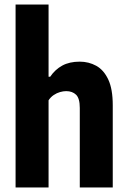

<svg xmlns="http://www.w3.org/2000/svg" viewBox="-20 -828 564 848"><path d="M48.8 0V-808H194.5V-489.2H201.7Q223.2 -521 255.1 -538.4Q286.9 -555.7 332.1 -555.7Q371.8 -555.7 405 -537.5Q438.2 -519.2 458.1 -477Q478 -434.9 478 -363.2V0H332.4V-351.2Q332.4 -393.9 315.9 -409.7Q299.4 -425.5 272.4 -425.5Q259.7 -425.5 245.2 -421.4Q230.7 -417.3 217.3 -408.3Q203.8 -399.3 194.5 -385V0Z"/></svg>

Font: Encode Sans Condensed Thin
Style: Regular
Weight: 100
Width: 3
Designer: Multiple Designers
Foundry: Impallari Type
Version: Version 3.002